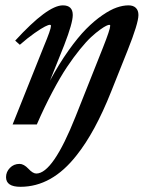

<svg xmlns="http://www.w3.org/2000/svg" viewBox="-20 -472 545 728"><path d="M27.8 0 146.5 -296.9Q173.3 -360.8 173.3 -374Q173.3 -377.9 168.9 -377.9Q163.6 -377.9 150.4 -371.3Q137.2 -364.7 111.3 -346.7Q85.4 -328.6 55.2 -302.2L37.6 -317.9Q160.2 -451.7 218.3 -451.7Q255.9 -451.7 255.9 -415Q255.9 -384.8 223.6 -301.3L169.4 -166Q203.6 -229.5 239.5 -280Q275.4 -330.6 306.6 -362.1Q337.9 -393.6 368.2 -414.3Q398.4 -435.1 422.4 -443.4Q446.3 -451.7 467.3 -451.7Q485.4 -451.7 495.1 -442.1Q504.9 -432.6 504.9 -415Q504.9 -383.8 463.4 -279.8L401.4 -124.5Q340.3 29.3 270.5 116.7Q177.2 236.3 57.6 236.3Q2.9 236.3 2.9 199.7Q2.9 179.7 17.6 164.6Q32.2 149.4 54.2 149.4Q70.3 149.4 87.9 168Q104.5 186 117.7 186Q180.7 186 266.6 -30.3L370.6 -292Q397.9 -360.8 397.9 -374.5Q397.9 -377.9 394 -377.9Q391.1 -377.9 383.1 -374.3Q375 -370.6 359.6 -359.6Q344.2 -348.6 325.9 -331.8Q307.6 -314.9 283.2 -284.9Q258.8 -254.9 233.6 -217.3Q208.5 -179.7 178.5 -123Q148.4 -66.4 119.6 0Z"/></svg>

Font: Elstob 10pt SemiBold
Style: Italic
Weight: 600
Italic angle: -20°
Designer: Peter S. Baker
Version: Version 1.015